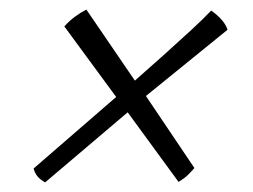

<svg xmlns="http://www.w3.org/2000/svg" viewBox="-20 -495 528 400"><path d="M74 -115Q62 -122 57 -129Q52 -136 50 -144L222 -293L114 -440Q125 -452 136.5 -460.5Q148 -469 160 -475L261 -327Q294 -356 324 -383Q354 -410 379 -433Q404 -456 420 -473Q434 -463 442.5 -453Q451 -443 454 -433L284 -295L385 -145Q379 -138 372 -131Q365 -124 352 -116L246 -261Z"/></svg>

Font: Texturina Medium 12pt Thin
Style: Italic
Weight: 250
Italic angle: -11°
Version: Version 1.002